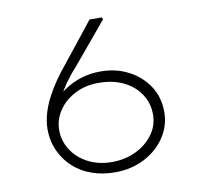

<svg xmlns="http://www.w3.org/2000/svg" viewBox="-79 -785 935 880"><g transform="rotate(-10 388.5 -345.0)"><path d="M388 10Q331 10 281.5 -7Q232 -24 195 -57.5Q158 -91 137 -137.5Q116 -184 116 -240Q117 -277 127.5 -312.5Q138 -348 156.5 -383.5Q175 -419 199 -453.5Q223 -488 250 -520L393 -700H450L454 -690L292 -496Q269 -472 245 -438.5Q221 -405 197.5 -361.5Q174 -318 153 -265L136 -299Q148 -327 172.5 -354.5Q197 -382 231 -405.5Q265 -429 307.5 -443Q350 -457 401 -457Q473 -457 531 -426.5Q589 -396 623 -344Q657 -292 657 -224Q657 -161 622 -107.5Q587 -54 525.5 -22Q464 10 388 10ZM382 -39Q442 -39 492 -62.5Q542 -86 573 -127.5Q604 -169 604 -222Q604 -274 576.5 -316Q549 -358 499.5 -382.5Q450 -407 382 -407Q320 -407 271 -381Q222 -355 195 -313.5Q168 -272 168 -224Q168 -175 195 -132.5Q222 -90 270.5 -64.5Q319 -39 382 -39Z"/></g></svg>

Font: Lexend Tera ExtraLight
Style: Regular
Weight: 250
Designer: Bonnie Shaver-Troup, Thomas Jockin
Foundry: Lexend
Version: Version 1.007